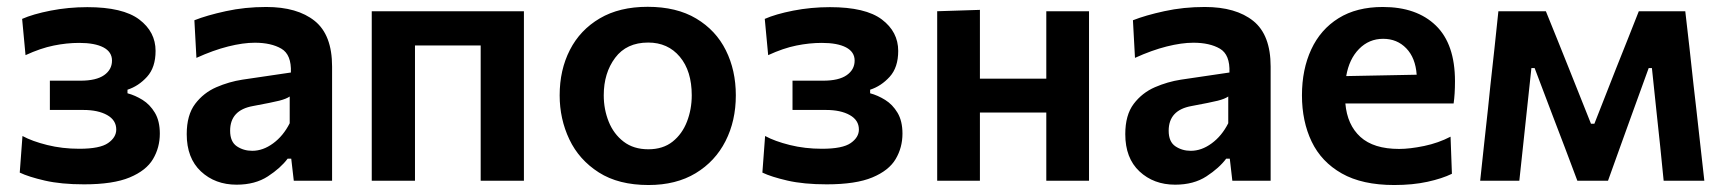

<svg xmlns="http://www.w3.org/2000/svg" viewBox="-20 -531 5063 564"><path d="M227 10.5Q159.5 10.5 111.8 -0.5Q64 -11.5 38 -24L46 -131.5Q74.5 -116 118.8 -105Q163 -94 213 -94Q273.5 -94 297.5 -110.8Q321.5 -127.5 321.5 -150.5Q321.5 -178 294.8 -193Q268 -208 225 -208H126.5V-294H216.5Q262.5 -294 285.8 -310.2Q309 -326.5 309 -353Q309 -378.5 283.8 -391.8Q258.5 -405 212.5 -405Q176 -405 137.8 -397.2Q99.5 -389.5 55 -369L45 -475.5Q76.5 -489.5 128.8 -499.8Q181 -510 236.5 -510Q341 -510 389 -473.8Q437 -437.5 437 -381.5Q437 -333 412 -305.5Q387 -278 354.5 -267.5V-257Q377 -251 398.8 -237.5Q420.5 -224 435 -199.8Q449.5 -175.5 449.5 -138.5Q449.5 -97.5 429.5 -63.8Q409.5 -30 361 -9.8Q312.5 10.5 227 10.5Z M675 11.5Q612 11.5 570.2 -27.5Q528.5 -66.5 528.5 -137Q528.5 -193 553.2 -225.8Q578 -258.5 615.5 -274.8Q653 -291 692 -297L834.5 -318Q836.5 -370.5 806.5 -388Q776.5 -405.5 728.5 -405.5Q694 -405.5 650.2 -394.5Q606.5 -383.5 557 -361L551 -471.5Q587.5 -486 643.5 -498.2Q699.5 -510.5 762 -510.5Q853.5 -510.5 904.5 -469.5Q955.5 -428.5 955.5 -335.5V0H843L835.5 -65H825Q804.5 -37.5 767 -13Q729.5 11.5 675 11.5ZM721 -88Q752.5 -88 782.2 -109.8Q812 -131.5 831 -169V-247.5Q821 -240.5 800.2 -235.2Q779.5 -230 723 -219.5Q656 -207.5 656 -147Q656 -114.5 675.8 -101.2Q695.5 -88 721 -88Z M1072 0V-498H1519V0H1392V-397.5H1199V0Z M1885 12.5Q1797 12.5 1739 -24.5Q1681 -61.5 1652.5 -121.5Q1624 -181.5 1624 -251Q1624 -325.5 1654 -384.2Q1684 -443 1741.8 -477Q1799.5 -511 1882.5 -511Q1967.5 -511 2025.2 -476.5Q2083 -442 2112.2 -383.2Q2141.5 -324.5 2141.5 -251Q2141.5 -176 2111.2 -116.5Q2081 -57 2023.5 -22.2Q1966 12.5 1885 12.5ZM1884.5 -92.5Q1927.5 -92.5 1955.8 -115Q1984 -137.5 1998 -173.8Q2012 -210 2012 -251Q2012 -322.5 1977 -364.2Q1942 -406 1884 -406Q1820.5 -406 1787 -361.2Q1753.5 -316.5 1753.5 -251Q1753.5 -210 1768 -173.8Q1782.5 -137.5 1811.8 -115Q1841 -92.5 1884.5 -92.5Z M2408.5 10.5Q2341 10.5 2293.2 -0.5Q2245.5 -11.5 2219.5 -24L2227.5 -131.5Q2256 -116 2300.2 -105Q2344.5 -94 2394.5 -94Q2455 -94 2479 -110.8Q2503 -127.5 2503 -150.5Q2503 -178 2476.2 -193Q2449.5 -208 2406.5 -208H2308V-294H2398Q2444 -294 2467.2 -310.2Q2490.5 -326.5 2490.5 -353Q2490.5 -378.5 2465.2 -391.8Q2440 -405 2394 -405Q2357.5 -405 2319.2 -397.2Q2281 -389.5 2236.5 -369L2226.5 -475.5Q2258 -489.5 2310.2 -499.8Q2362.5 -510 2418 -510Q2522.5 -510 2570.5 -473.8Q2618.5 -437.5 2618.5 -381.5Q2618.5 -333 2593.5 -305.5Q2568.5 -278 2536 -267.5V-257Q2558.5 -251 2580.2 -237.5Q2602 -224 2616.5 -199.8Q2631 -175.5 2631 -138.5Q2631 -97.5 2611 -63.8Q2591 -30 2542.5 -9.8Q2494 10.5 2408.5 10.5Z M2733 0V-498L2858.5 -502V-300H3053.5V-498H3179V0H3053.5V-200.5H2858.5V0Z M3432 11.5Q3369 11.5 3327.2 -27.5Q3285.5 -66.5 3285.5 -137Q3285.5 -193 3310.2 -225.8Q3335 -258.5 3372.5 -274.8Q3410 -291 3449 -297L3591.5 -318Q3593.5 -370.5 3563.5 -388Q3533.5 -405.5 3485.5 -405.5Q3451 -405.5 3407.2 -394.5Q3363.5 -383.5 3314 -361L3308 -471.5Q3344.5 -486 3400.5 -498.2Q3456.5 -510.5 3519 -510.5Q3610.5 -510.5 3661.5 -469.5Q3712.5 -428.5 3712.5 -335.5V0H3600L3592.5 -65H3582Q3561.5 -37.5 3524 -13Q3486.5 11.5 3432 11.5ZM3478 -88Q3509.5 -88 3539.2 -109.8Q3569 -131.5 3588 -169V-247.5Q3578 -240.5 3557.2 -235.2Q3536.5 -230 3480 -219.5Q3413 -207.5 3413 -147Q3413 -114.5 3432.8 -101.2Q3452.5 -88 3478 -88Z M4075.5 12.5Q3981.5 12.5 3921.5 -21.5Q3861.5 -55.5 3833 -115Q3804.5 -174.5 3804.5 -251Q3804.5 -327 3831.8 -385.8Q3859 -444.5 3912 -477.5Q3965 -510.5 4042 -510.5Q4141.5 -510.5 4197.8 -456Q4254 -401.5 4254 -292.5Q4254 -254.5 4250 -227H3932Q3937.5 -164 3976.2 -128.8Q4015 -93.5 4090 -93.5Q4121.5 -93.5 4163.5 -102.2Q4205.5 -111 4241 -129.5L4245 -20.5Q4216.5 -6.5 4173.2 3Q4130 12.5 4075.5 12.5ZM4043 -417Q4001.5 -417 3972.2 -387.2Q3943 -357.5 3934.5 -307.5L4141.5 -311.5Q4138 -361 4111 -389Q4084 -417 4043 -417Z M4328 0Q4334 -54 4339.5 -107Q4345 -159.5 4351 -212L4358 -280Q4364 -334 4370 -389Q4375.5 -444 4381.5 -498H4521Q4538 -456 4555 -414Q4571.5 -372 4588.5 -330.5L4653.5 -167.5H4663.5L4727.5 -330.5Q4744.5 -372.5 4761 -414.5Q4777.5 -456.5 4794 -498H4930.5Q4936.5 -445 4943 -389Q4949 -333 4955 -279.5L4963 -210Q4968.5 -160 4974.5 -107Q4980.5 -54 4986.5 0H4867Q4862 -50.5 4856.8 -101.5Q4851.5 -152.5 4846 -202.5L4832.5 -331H4823L4773.5 -194.5Q4756 -146 4738.5 -97.5Q4721 -49 4703.5 0H4613.5Q4595 -49 4577 -97Q4558.5 -145 4540.5 -192.5L4488 -331H4478.5L4465 -205Q4459.5 -153.5 4454 -102.2Q4448.5 -51 4443 0Z"/></svg>

Font: Heraclito SemiBold
Style: Regular
Weight: 600
Designer: Kostas Bartsokas (font) & Cristiano Sobral (main changes)
Foundry: Kostas Bartsokas (font) & Cristiano Sobral (main changes)
Version: Version 1.00;July 8, 2020;FontCreator 13.0.0.2655 64-bit